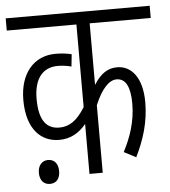

<svg xmlns="http://www.w3.org/2000/svg" viewBox="-49 -667 652 736"><g transform="rotate(-5 277.0 -298.5)"><path d="M554 -575V-622H0V-575H268V-257C237 -207 207 -187 169 -187C123 -187 91 -216 91 -304C91 -382 125 -423 183 -423C203 -423 220 -420 235 -416L240 -463C224 -467 203 -470 178 -470C96 -470 40 -408 40 -304C40 -191 95 -140 164 -140C209 -140 241 -160 268 -192V0H319V-260C345 -322 374 -352 403 -352C438 -352 455 -318 455 -254C455 -186 434 -125 406 -72L452 -48C483 -110 505 -178 505 -255C505 -351 463 -398 409 -398C373 -398 345 -380 319 -338V-575ZM75 -21C75 9 91 25 114 25C138 25 153 9 153 -21C153 -49 139 -67 114 -67C91 -67 75 -49 75 -21Z"/></g></svg>

Font: Noto Sans Devanagari UI ExtraCondensed Light
Style: Regular
Weight: 300
Width: 2
Designer: Jelle Bosma - Monotype Design Team
Foundry: Monotype Imaging Inc.
Version: Version 2.004